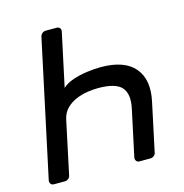

<svg xmlns="http://www.w3.org/2000/svg" viewBox="-104 -797 858 893"><g transform="rotate(-15 325.0 -350.0)"><path d="M247 -700Q257 -700 262.5 -693.5Q268 -687 266 -677L211 -420Q230 -438 262 -449Q294 -460 330.5 -465Q367 -470 397 -470Q512 -470 560.5 -412Q609 -354 587 -253L538 -23Q537 -13 529 -6.5Q521 0 511 0H459Q449 0 444 -6.5Q439 -13 440 -23L488 -247Q502 -314 473.5 -346.5Q445 -379 361 -379Q338 -379 310 -375Q282 -371 254.5 -359.5Q227 -348 207 -328Q187 -308 180 -277L126 -23Q125 -13 117 -6.5Q109 0 99 0H47Q37 0 32 -6.5Q27 -13 28 -23L168 -677Q170 -687 177.5 -693.5Q185 -700 195 -700Z"/></g></svg>

Font: Rubik
Style: Italic
Weight: 400
Italic angle: -12°
Designer: Hubert and Fischer
Foundry: Hubert and Fischer
Version: Version 2.300;gftools[0.9.30]